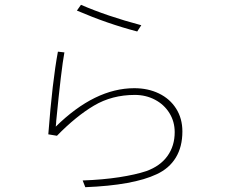

<svg xmlns="http://www.w3.org/2000/svg" viewBox="-20 -698 960 799"><path d="M551 -567Q428 -599 300 -654L317 -678Q425 -631 568 -593ZM324 53Q408 50 476 39.5Q544 29 589 14Q647 -7 677 -49Q707 -91 707 -148Q707 -192 685 -227.5Q663 -263 625 -283Q587 -303 541 -303Q446 -303 371 -258.5Q296 -214 217 -133L181 -139Q198 -360 221 -483L248 -480Q235 -410 214 -195Q214 -187 212 -171Q375 -331 539 -331Q596 -331 641.5 -309Q687 -287 713 -246Q739 -205 739 -151Q739 -87 711.5 -42Q684 3 632 27Q535 73 335 81Z"/></svg>

Font: LINE Seed Sans KR Thin
Style: Regular
Weight: 250
Designer: LINE BX Design & Sandoll Inc & Dalton Maag Ltd
Foundry: Sandoll Inc.
Version: Version 1.000